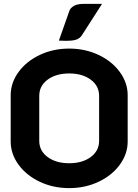

<svg xmlns="http://www.w3.org/2000/svg" viewBox="-20 -959 712 988"><path d="M35 -231V-469Q35 -533 75.5 -588.5Q116 -644 185 -676.5Q254 -709 336 -709Q418 -709 487 -676.5Q556 -644 596.5 -588.5Q637 -533 637 -469V-231Q637 -167 596.5 -111.5Q556 -56 487 -23.5Q418 9 336 9Q254 9 185 -23.5Q116 -56 75.5 -111.5Q35 -167 35 -231ZM490 -234V-466Q490 -517 447 -549Q404 -581 336 -581Q268 -581 225 -549Q182 -517 182 -466V-234Q182 -183 225 -151Q268 -119 336 -119Q404 -119 447 -151Q490 -183 490 -234ZM337 -903Q342 -918 360 -928.5Q378 -939 410 -939H505L401 -777Q392 -763 375 -756Q358 -749 319 -749Q296 -749 283 -750Z"/></svg>

Font: K2D ExtraBold
Style: Regular
Weight: 800
Designer: Katatrad Aksorn Co.,Ltd.
Foundry: Cadson Demak Co.,Ltd.
Version: Version 1.000; ttfautohint (v1.6)